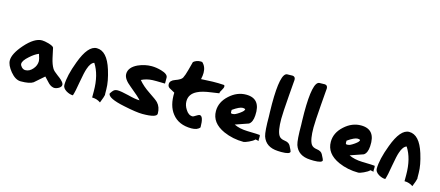

<svg xmlns="http://www.w3.org/2000/svg" viewBox="-44 -1039 3112 1359"><g transform="rotate(15 1512.5 -359.0)"><path d="M356.4 -112.3Q334 -117.2 314.5 -139.6Q285.2 -170.9 283.2 -172.9Q249 -142.6 213.9 -112.3Q188.5 -94.7 123 -94.7Q84 -94.7 46.9 -139.6Q10.7 -183.6 10.7 -218.8Q10.7 -267.6 73.2 -338.9Q139.6 -414.1 195.3 -414.1Q212.9 -414.1 245.1 -405.3Q280.3 -394.5 283.2 -383.8Q291 -347.7 298.8 -311.5Q308.6 -267.6 325.2 -240.2Q334 -225.6 366.2 -202.1Q398.4 -179.7 411.1 -160.2Q415 -152.3 415 -146.5Q415 -129.9 391.6 -118.2Q370.1 -108.4 356.4 -112.3ZM210.9 -266.6Q210.9 -278.3 198.2 -316.4Q168 -304.7 133.8 -273.4Q94.7 -239.3 94.7 -215.8Q94.7 -205.1 106.4 -192.4Q119.1 -179.7 133.8 -179.7Q164.1 -179.7 187.5 -207Q210.9 -233.4 210.9 -266.6Z M723.6 -197.3Q723.6 -146.5 725.6 -159.2Q723.6 -144.5 704.1 -95.7Q676.8 -115.2 641.6 -115.2Q641.6 -142.6 641.6 -161.1Q641.6 -281.2 592.8 -356.4Q566.4 -347.7 550.8 -299.8Q541 -272.5 528.3 -199.2Q516.6 -126 505.9 -94.7Q482.4 -94.7 457 -109.4Q428.7 -127 428.7 -149.4Q428.7 -217.8 469.7 -326.2Q519.5 -460.9 584 -460.9Q659.2 -460.9 698.2 -335.9Q723.6 -254.9 723.6 -197.3Z M1120.1 -125Q1120.1 -94.7 1014.6 -94.7Q970.7 -94.7 877.9 -114.3Q753.9 -139.6 753.9 -174.8Q767.6 -195.3 773.4 -200.2Q784.2 -210.9 803.7 -210.9Q828.1 -210.9 883.8 -197.3Q939.5 -182.6 970.7 -182.6Q957 -201.2 884.8 -259.8Q831.1 -301.8 831.1 -338.9Q831.1 -387.7 893.6 -417Q942.4 -438.5 992.2 -438.5Q1026.4 -438.5 1063.5 -427.7Q1114.3 -413.1 1114.3 -386.7Q1114.3 -372.1 1114.3 -343.8Q1034.2 -345.7 1023.4 -344.7Q979.5 -342.8 942.4 -324.2Q973.6 -286.1 1025.4 -252Q1080.1 -215.8 1092.8 -202.1Q1120.1 -172.9 1120.1 -125Z M1503.9 -377Q1491.2 -375 1450.2 -369.1Q1381.8 -360.4 1347.7 -342.8Q1293 -316.4 1293 -262.7Q1293 -232.4 1311.5 -204.1Q1332 -169.9 1362.3 -169.9Q1368.2 -169.9 1385.7 -181.6Q1402.3 -192.4 1409.2 -192.4Q1437.5 -192.4 1437.5 -109.4Q1419.9 -85.9 1376 -85.9Q1282.2 -85.9 1234.4 -147.5Q1190.4 -203.1 1194.3 -298.8Q1194.3 -298.8 1155.3 -320.3Q1140.6 -329.1 1140.6 -347.7Q1140.6 -374 1176.8 -386.7Q1218.8 -401.4 1227.5 -418Q1238.3 -438.5 1249 -479.5Q1264.6 -539.1 1265.6 -542Q1287.1 -560.5 1318.4 -560.5Q1324.2 -560.5 1329.1 -559.6Q1358.4 -533.2 1358.4 -487.3Q1358.4 -466.8 1352.5 -440.4Q1371.1 -440.4 1436.5 -444.3Q1478.5 -445.3 1521.5 -442.4Q1525.4 -437.5 1525.4 -431.6Q1525.4 -421.9 1514.6 -404.3Q1503.9 -386.7 1503.9 -381.8Q1503.9 -377 1503.9 -377Z M1856.4 -166Q1859.4 -161.1 1858.4 -146.5Q1856.4 -130.9 1859.4 -123Q1851.6 -125 1835.9 -127.9Q1823.2 -114.3 1794.9 -101.6Q1766.6 -88.9 1757.8 -88.9Q1678.7 -88.9 1610.4 -119.1Q1512.7 -163.1 1512.7 -250Q1512.7 -316.4 1569.3 -367.2Q1624 -417 1690.4 -417Q1798.8 -417 1790 -291Q1787.1 -241.2 1761.7 -224.6Q1713.9 -208 1666 -191.4Q1705.1 -171.9 1763.7 -169.9Q1845.7 -168 1856.4 -166ZM1709 -316.4Q1700.2 -320.3 1690.4 -320.3Q1667 -320.3 1618.2 -286.1Q1618.2 -277.3 1618.2 -269.5Q1618.2 -259.8 1628.9 -259.8Q1631.8 -259.8 1636.7 -260.7Q1648.4 -259.8 1680.7 -282.2Q1712.9 -304.7 1709 -316.4Z M2079.1 -148.4Q2097.7 -113.3 2097.7 -108.4Q2097.7 -88.9 2034.2 -88.9Q2022.5 -88.9 2008.8 -89.8Q1919.9 -93.8 1895.5 -166Q1884.8 -200.2 1884.8 -313.5Q1884.8 -310.5 1883.8 -340.8Q1882.8 -371.1 1882.8 -400.4Q1882.8 -627.9 1932.6 -630.9Q1971.7 -631.8 1972.7 -631.8Q1993.2 -629.9 1993.2 -606.4Q1993.2 -608.4 1983.4 -484.4Q1973.6 -359.4 1973.6 -316.4Q1973.6 -226.6 1994.1 -195.3Q2005.9 -176.8 2037.1 -172.9Q2068.4 -168.9 2079.1 -148.4Z M2315.4 -148.4Q2334 -113.3 2334 -108.4Q2334 -88.9 2270.5 -88.9Q2258.8 -88.9 2245.1 -89.8Q2156.2 -93.8 2131.8 -166Q2121.1 -200.2 2121.1 -313.5Q2121.1 -310.5 2120.1 -340.8Q2119.1 -371.1 2119.1 -400.4Q2119.1 -627.9 2168.9 -630.9Q2208 -631.8 2209 -631.8Q2229.5 -629.9 2229.5 -606.4Q2229.5 -608.4 2219.7 -484.4Q2210 -359.4 2210 -316.4Q2210 -226.6 2230.5 -195.3Q2242.2 -176.8 2273.4 -172.9Q2304.7 -168.9 2315.4 -148.4Z M2698.2 -166Q2701.2 -161.1 2700.2 -146.5Q2698.2 -130.9 2701.2 -123Q2693.4 -125 2677.7 -127.9Q2665 -114.3 2636.7 -101.6Q2608.4 -88.9 2599.6 -88.9Q2520.5 -88.9 2452.1 -119.1Q2354.5 -163.1 2354.5 -250Q2354.5 -316.4 2411.1 -367.2Q2465.8 -417 2532.2 -417Q2640.6 -417 2631.8 -291Q2628.9 -241.2 2603.5 -224.6Q2555.7 -208 2507.8 -191.4Q2546.9 -171.9 2605.5 -169.9Q2687.5 -168 2698.2 -166ZM2550.8 -316.4Q2542 -320.3 2532.2 -320.3Q2508.8 -320.3 2460 -286.1Q2460 -277.3 2460 -269.5Q2460 -259.8 2470.7 -259.8Q2473.6 -259.8 2478.5 -260.7Q2490.2 -259.8 2522.5 -282.2Q2554.7 -304.7 2550.8 -316.4Z M3012.7 -197.3Q3012.7 -146.5 3014.6 -159.2Q3012.7 -144.5 2993.2 -95.7Q2965.8 -115.2 2930.7 -115.2Q2930.7 -142.6 2930.7 -161.1Q2930.7 -281.2 2881.8 -356.4Q2855.5 -347.7 2839.8 -299.8Q2830.1 -272.5 2817.4 -199.2Q2805.7 -126 2794.9 -94.7Q2771.5 -94.7 2746.1 -109.4Q2717.8 -127 2717.8 -149.4Q2717.8 -217.8 2758.8 -326.2Q2808.6 -460.9 2873 -460.9Q2948.2 -460.9 2987.3 -335.9Q3012.7 -254.9 3012.7 -197.3Z"/></g></svg>

Font: Lazy Dog
Style: Regular
Weight: 400
Version: July 2001 - Freeware